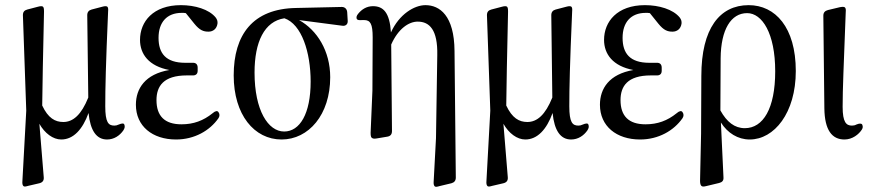

<svg xmlns="http://www.w3.org/2000/svg" viewBox="-20 -541 3383 746"><path d="M82 -111 67 163C66 173 68 179 71 182C75 185 79 184 90 181L133 171C145 168 151 161 150 148L133 -60C154 -23 186 1 218 1C265 1 301 -38 324 -102C331 -33 355 1 396 1C423 1 445 -14 459 -34C465 -43 466 -50 463 -57C461 -63 453 -62 441 -57C435 -54 430 -53 424 -53C401 -53 389 -66 389 -128C389 -200 391 -288 400 -496C401 -507 400 -512 397 -515C395 -517 388 -518 378 -515L336 -504C325 -501 319 -494 319 -482L323 -162C296 -95 264 -67 226 -67C194 -67 167 -82 144 -131C145 -221 147 -312 151 -496C151 -507 150 -512 147 -515C145 -517 138 -518 128 -515L86 -504C75 -501 69 -495 69 -482Z M664 1C735 1 795 -33 829 -82C834 -90 834 -98 829 -105C825 -112 816 -110 806 -101C770 -72 732 -58 685 -58C619 -58 588 -91 588 -152C588 -206 615 -248 706 -248C712 -248 717 -248 726 -248C739 -247 748 -252 748 -266V-278C748 -292 740 -298 727 -297C717 -297 709 -297 700 -297C624 -297 596 -334 596 -394C596 -454 628 -491 686 -491C692 -491 697 -491 702 -490L735 -449C756 -423 771 -418 790 -418C808 -418 822 -429 825 -449C826 -458 824 -465 818 -473C792 -505 737 -521 683 -521C575 -521 524 -457 524 -386C524 -331 558 -284 638 -269C544 -253 508 -197 508 -134C508 -51 572 1 664 1Z M1074 1C1179 1 1263 -95 1263 -241C1263 -343 1212 -424 1142 -463L1310 -441C1323 -439 1332 -447 1331 -460L1329 -494C1328 -506 1320 -514 1308 -514L1130 -510C962 -507 888 -406 888 -248C888 -95 968 1 1074 1ZM969 -259C969 -378 1007 -458 1085 -470C1152 -447 1187 -338 1187 -224C1187 -99 1145 -30 1084 -30C1022 -30 969 -112 969 -259Z M1428 -396 1427 -189 1420 -25C1420 -15 1421 -9 1424 -6C1427 -3 1433 -1 1443 -3L1485 -10C1497 -12 1503 -19 1503 -32L1500 -368C1527 -429 1568 -457 1603 -457C1649 -457 1681 -425 1679 -327L1674 -4L1665 164C1664 174 1666 180 1669 183C1672 186 1678 185 1688 182L1734 171C1745 168 1751 161 1751 149L1746 -343C1745 -481 1688 -521 1633 -521C1590 -521 1531 -486 1499 -415C1494 -493 1469 -517 1429 -517C1404 -517 1385 -504 1372 -488C1365 -480 1364 -473 1366 -468C1368 -463 1375 -462 1387 -463C1390 -463 1392 -463 1395 -463C1419 -463 1428 -448 1428 -396Z M1885 -111 1870 163C1869 173 1871 179 1874 182C1878 185 1882 184 1893 181L1936 171C1948 168 1954 161 1953 148L1936 -60C1957 -23 1989 1 2021 1C2068 1 2104 -38 2127 -102C2134 -33 2158 1 2199 1C2226 1 2248 -14 2262 -34C2268 -43 2269 -50 2266 -57C2264 -63 2256 -62 2244 -57C2238 -54 2233 -53 2227 -53C2204 -53 2192 -66 2192 -128C2192 -200 2194 -288 2203 -496C2204 -507 2203 -512 2200 -515C2198 -517 2191 -518 2181 -515L2139 -504C2128 -501 2122 -494 2122 -482L2126 -162C2099 -95 2067 -67 2029 -67C1997 -67 1970 -82 1947 -131C1948 -221 1950 -312 1954 -496C1954 -507 1953 -512 1950 -515C1948 -517 1941 -518 1931 -515L1889 -504C1878 -501 1872 -495 1872 -482Z M2467 1C2538 1 2598 -33 2632 -82C2637 -90 2637 -98 2632 -105C2628 -112 2619 -110 2609 -101C2573 -72 2535 -58 2488 -58C2422 -58 2391 -91 2391 -152C2391 -206 2418 -248 2509 -248C2515 -248 2520 -248 2529 -248C2542 -247 2551 -252 2551 -266V-278C2551 -292 2543 -298 2530 -297C2520 -297 2512 -297 2503 -297C2427 -297 2399 -334 2399 -394C2399 -454 2431 -491 2489 -491C2495 -491 2500 -491 2505 -490L2538 -449C2559 -423 2574 -418 2593 -418C2611 -418 2625 -429 2628 -449C2629 -458 2627 -465 2621 -473C2595 -505 2540 -521 2486 -521C2378 -521 2327 -457 2327 -386C2327 -331 2361 -284 2441 -269C2347 -253 2311 -197 2311 -134C2311 -51 2375 1 2467 1Z M2705 -246 2704 -22 2700 162C2700 172 2702 178 2705 181C2708 184 2713 185 2724 182L2774 170C2786 167 2792 161 2791 148L2781 -65C2807 -24 2847 1 2893 1C2988 1 3072 -102 3072 -265C3072 -435 2992 -521 2889 -521C2776 -521 2705 -430 2705 -246ZM2779 -112 2780 -315C2781 -426 2820 -490 2883 -490C2941 -490 2992 -412 2992 -264C2992 -119 2945 -43 2874 -43C2834 -43 2804 -67 2779 -112Z M3261 1C3292 1 3317 -19 3329 -38C3333 -45 3333 -50 3330 -57C3327 -62 3319 -62 3307 -57C3302 -54 3296 -53 3290 -53C3268 -53 3254 -66 3254 -126C3254 -197 3258 -279 3266 -493C3267 -504 3266 -509 3263 -512C3260 -515 3253 -515 3243 -513L3197 -502C3186 -499 3179 -493 3179 -480L3183 -120C3184 -35 3213 1 3261 1Z"/></svg>

Font: 寒蝉锦书宋 CompactLight
Style: Bold
Weight: 400
Width: 4
Designer: 寒蝉锦书宋{Warren} 思源宋体{Ryoko NISHIZUKA 西塚涼子 (kana & ideographs); Frank Grießhammer (Latin, Greek & Cyrillic); Wenlong ZHANG 
Foundry: Adobe & ChillType
Version: Version 2.000;Glyphs 3.1.1 (3135)